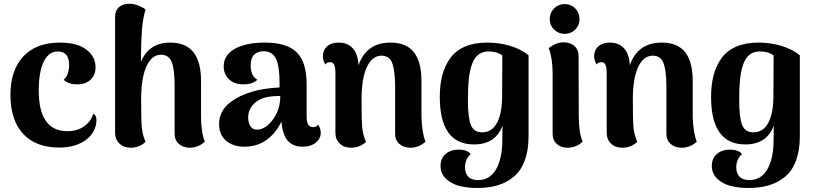

<svg xmlns="http://www.w3.org/2000/svg" viewBox="-20 -752 4225 997"><path d="M288.1 14.2Q166 14.2 100.1 -57.1Q34.2 -128.4 34.2 -259.8Q34.2 -387.2 101.1 -459Q168 -530.8 291 -530.8Q380.9 -530.8 428.5 -494.4Q476.1 -458 476.1 -402.8Q476.1 -361.8 450 -337.9Q423.8 -314 381.8 -314Q333.5 -314 311 -337.9Q338.9 -364.3 338.9 -415Q338.9 -484.9 279.8 -484.9Q232.9 -484.9 207 -431.6Q181.2 -378.4 181.2 -282.2Q181.2 -70.8 330.1 -70.8Q381.3 -70.8 417 -96.2Q452.6 -121.6 463.9 -161.1Q488.8 -150.9 477.1 -99.1Q462.9 -46.4 412.1 -16.1Q361.3 14.2 288.1 14.2Z M657.7 15.1Q623 15.1 600.3 -6.3Q577.6 -27.8 577.6 -63V-662.1Q577.1 -694.3 594.7 -711.9Q612.3 -729.5 641.6 -731.9Q669.4 -734.4 694.8 -724.6Q720.2 -714.8 735.8 -703.1Q722.2 -657.7 717.5 -601.6Q712.9 -545.4 711.9 -458V-431.2Q753.9 -530.8 862.8 -530.8Q944.8 -530.8 984.4 -481Q1023.9 -431.2 1023.9 -331.1V-146Q1023.9 -66.4 1043.5 -16.1Q1008.3 15.1 965.8 15.1Q931.6 15.1 909.2 -4.4Q886.7 -23.9 886.7 -56.2V-309.1Q886.7 -391.1 871.8 -429.4Q856.9 -467.8 815.9 -467.8Q768.6 -467.8 740.7 -408Q712.9 -348.1 712.9 -234.9Q712.9 -128.4 716.3 -90.8Q719.7 -53.2 735.8 -15.1Q703.1 15.1 657.7 15.1Z M1550.3 9.8Q1502 9.8 1474.6 -20.8Q1447.3 -51.3 1441.4 -121.1Q1413.6 -61.5 1364.5 -25.9Q1315.4 9.8 1249.5 9.8Q1190.4 9.8 1154.1 -21Q1117.7 -51.8 1117.7 -107.9Q1117.7 -142.6 1132.8 -171.1Q1147.9 -199.7 1174.6 -219.7Q1201.2 -239.7 1229.7 -253.4Q1258.3 -267.1 1292.5 -276.9Q1352.1 -293.9 1431.6 -297.9V-323.2Q1431.6 -407.2 1413.1 -446.5Q1394.5 -485.8 1348.6 -485.8Q1317.4 -485.8 1299.6 -468Q1281.7 -450.2 1281.7 -412.1Q1281.7 -357.9 1316.4 -337.9Q1292.5 -314 1243.7 -314Q1196.3 -314 1168.9 -340.6Q1141.6 -367.2 1141.6 -407.2Q1141.6 -466.3 1199.2 -498.5Q1256.8 -530.8 1356.4 -530.8Q1469.2 -530.8 1520.8 -480.2Q1572.3 -429.7 1572.3 -314V-145Q1572.3 -91.8 1605.5 -91.8Q1623 -91.8 1632.3 -105Q1645.5 -84 1645.5 -62Q1645.5 -31.7 1619.4 -11Q1593.3 9.8 1550.3 9.8ZM1321.3 -79.1Q1362.3 -83 1398.9 -133.8Q1435.5 -184.6 1435.5 -253.9Q1361.3 -253.9 1323.7 -231.9Q1298.3 -217.8 1283.4 -194.3Q1268.6 -170.9 1268.6 -142.1Q1268.6 -113.3 1281.7 -94.7Q1294.9 -76.2 1321.3 -79.1Z M1802.7 15.1Q1767.1 15.1 1744.4 -6.1Q1721.7 -27.3 1721.7 -63V-376Q1721.2 -404.3 1714.8 -416.7Q1708.5 -429.2 1695.8 -429.2Q1676.8 -429.2 1669.4 -417Q1656.7 -437.5 1656.7 -460Q1656.7 -491.7 1678.2 -511.2Q1699.7 -530.8 1738.8 -530.8Q1784.7 -530.8 1811.8 -501.2Q1838.9 -471.7 1841.8 -413.1Q1882.3 -530.8 2007.8 -530.8Q2089.8 -530.8 2129.2 -481Q2168.5 -431.2 2168.5 -331.1V-146Q2171.4 -60.5 2189.5 -16.1Q2154.8 15.1 2110.8 15.1Q2076.7 15.1 2054.2 -4.4Q2031.7 -23.9 2031.7 -56.2V-309.1Q2030.8 -388.7 2016.1 -425.8Q2001.5 -462.9 1960.4 -462.9Q1913.1 -462.9 1885.3 -404.3Q1857.4 -345.7 1857.4 -234.9Q1857.4 -128.4 1860.8 -90.8Q1864.3 -53.2 1880.4 -15.1Q1847.7 15.1 1802.7 15.1Z M2458.5 224.1Q2405.3 224.1 2363.8 213.1Q2322.3 202.1 2294.9 175.3Q2267.6 148.4 2267.6 108.9Q2267.6 70.8 2293.7 47.9Q2319.8 24.9 2361.3 24.9Q2405.8 24.9 2424.3 47.9Q2394.5 74.7 2394.5 117.2Q2394.5 147 2411.1 165Q2427.7 183.1 2462.4 183.1Q2523.9 183.1 2556.2 126.7Q2588.4 70.3 2588.4 -24.9Q2588.4 -76.2 2589.4 -100.1Q2553.7 -2 2441.4 -2Q2263.7 -2 2263.7 -249Q2263.7 -312.5 2277.1 -362.5Q2290.5 -412.6 2318.8 -451.2Q2347.2 -489.7 2395.3 -510.3Q2443.4 -530.8 2509.3 -530.8Q2574.2 -530.8 2631.1 -513.2Q2688 -495.6 2724.6 -464.8V-43.9Q2724.6 28.8 2704.8 81.8Q2685.1 134.8 2648.4 165.3Q2611.8 195.8 2564.9 210Q2518.1 224.1 2458.5 224.1ZM2409.7 -234.9Q2409.7 -139.2 2425.3 -102.1Q2440.9 -64.9 2483.4 -64.9Q2533.7 -64.9 2560.1 -112.8Q2586.4 -160.6 2587.4 -249L2588.4 -463.9Q2561 -484.9 2517.6 -484.9Q2485.4 -484.9 2464.1 -468.5Q2442.9 -452.1 2430.9 -418.5Q2418.9 -384.8 2414.3 -341.3Q2409.7 -297.9 2409.7 -234.9Z M2912.6 -576.2Q2879.9 -576.2 2857.2 -598.4Q2834.5 -620.6 2834.5 -652.8Q2834.5 -685.5 2857.2 -708.3Q2879.9 -731 2912.6 -731Q2944.8 -731 2967 -708.3Q2989.3 -685.5 2989.3 -652.8Q2989.3 -620.6 2967 -598.4Q2944.8 -576.2 2912.6 -576.2ZM2829.6 -502Q2867.7 -532.2 2906.2 -532.2Q2940.9 -532.2 2962.6 -513.2Q2984.4 -494.1 2984.4 -460.9L2985.4 -146Q2985.4 -64.9 3005.4 -16.1Q2971.2 15.1 2926.3 15.1Q2893.1 15.1 2871.3 -4.4Q2849.6 -23.9 2849.6 -56.2V-371.1Q2849.6 -449.2 2829.6 -502Z M3211.4 15.1Q3175.8 15.1 3153.1 -6.1Q3130.4 -27.3 3130.4 -63V-376Q3129.9 -404.3 3123.5 -416.7Q3117.2 -429.2 3104.5 -429.2Q3085.4 -429.2 3078.1 -417Q3065.4 -437.5 3065.4 -460Q3065.4 -491.7 3086.9 -511.2Q3108.4 -530.8 3147.5 -530.8Q3193.4 -530.8 3220.5 -501.2Q3247.6 -471.7 3250.5 -413.1Q3291 -530.8 3416.5 -530.8Q3498.5 -530.8 3537.8 -481Q3577.1 -431.2 3577.1 -331.1V-146Q3580.1 -60.5 3598.1 -16.1Q3563.5 15.1 3519.5 15.1Q3485.4 15.1 3462.9 -4.4Q3440.4 -23.9 3440.4 -56.2V-309.1Q3439.5 -388.7 3424.8 -425.8Q3410.2 -462.9 3369.1 -462.9Q3321.8 -462.9 3293.9 -404.3Q3266.1 -345.7 3266.1 -234.9Q3266.1 -128.4 3269.5 -90.8Q3272.9 -53.2 3289.1 -15.1Q3256.3 15.1 3211.4 15.1Z M3867.2 224.1Q3814 224.1 3772.5 213.1Q3731 202.1 3703.6 175.3Q3676.3 148.4 3676.3 108.9Q3676.3 70.8 3702.4 47.9Q3728.5 24.9 3770 24.9Q3814.5 24.9 3833 47.9Q3803.2 74.7 3803.2 117.2Q3803.2 147 3819.8 165Q3836.4 183.1 3871.1 183.1Q3932.6 183.1 3964.8 126.7Q3997.1 70.3 3997.1 -24.9Q3997.1 -76.2 3998 -100.1Q3962.4 -2 3850.1 -2Q3672.4 -2 3672.4 -249Q3672.4 -312.5 3685.8 -362.5Q3699.2 -412.6 3727.5 -451.2Q3755.9 -489.7 3804 -510.3Q3852.1 -530.8 3918 -530.8Q3982.9 -530.8 4039.8 -513.2Q4096.7 -495.6 4133.3 -464.8V-43.9Q4133.3 28.8 4113.5 81.8Q4093.8 134.8 4057.1 165.3Q4020.5 195.8 3973.6 210Q3926.8 224.1 3867.2 224.1ZM3818.4 -234.9Q3818.4 -139.2 3834 -102.1Q3849.6 -64.9 3892.1 -64.9Q3942.4 -64.9 3968.8 -112.8Q3995.1 -160.6 3996.1 -249L3997.1 -463.9Q3969.7 -484.9 3926.3 -484.9Q3894 -484.9 3872.8 -468.5Q3851.6 -452.1 3839.6 -418.5Q3827.6 -384.8 3823 -341.3Q3818.4 -297.9 3818.4 -234.9Z"/></svg>

Font: Arima
Style: Bold
Weight: 700
Designer: Joana Correia and Natanael Gama
Foundry: NDISCOVER
Version: Version 1.100;Glyphs 3.1.2 (3151)